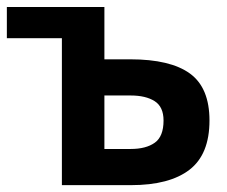

<svg xmlns="http://www.w3.org/2000/svg" viewBox="-22 -540 663 560"><path d="M360 0H158.5V-428.5H-2V-519.5H282.5V-367H357.5Q475 -367 532 -325.5Q589 -284 589 -188.5Q589 -90 530.8 -45Q472.5 0 360 0ZM359 -105.5Q404 -105.5 429.5 -123.8Q455 -142 455 -188.5Q455 -228.5 429 -245Q403 -261.5 359 -261.5H282.5V-105.5Z"/></svg>

Font: Acari Sans
Style: Bold
Weight: 700
Designer: Alfredo Marco Pradil and Stefan Peev (font) & Cristiano Sobral (main changes)
Foundry: Alfredo Marco Pradil and Stefan Peev (font) & Cristiano Sobral (main changes)
Version: Version 1.063; ttfautohint (v1.8.3)